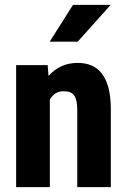

<svg xmlns="http://www.w3.org/2000/svg" viewBox="-20 -770 524 790"><path d="M176.3 -502V-499L179.7 -457.5Q227.1 -511.2 299.8 -511.2Q432.6 -511.2 436 -329.1V-3.4V0H433.1H301.3H297.9V-3.4V-317.9Q297.9 -358.9 285.2 -377.4Q272.5 -395 240.7 -394.5Q205.6 -394.5 185.1 -360.8V-3.4V0H181.6H49.8H46.4V-3.4V-498.5V-502H49.8H173.3ZM280.3 -750H435.5L299.8 -598.6H184.6Z"/></svg>

Font: MAUL Condensed Bold
Style: Condensed Bold
Weight: 700
Designer: MAUL
Version: Version 1.0; 2020; ttfautohint (v1.8.3)